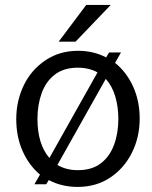

<svg xmlns="http://www.w3.org/2000/svg" viewBox="-20 -726 600 756"><path d="M285.5 10Q223 10 172 -17L162 -0.5H115.5L137.5 -38.5Q94 -75 69 -131.2Q44 -187.5 44 -257Q44 -329 73.8 -390.5Q103.5 -452 161 -490Q216 -526 287.5 -526Q347.5 -526 398 -500L409.5 -519.5H456.5L433 -478.5Q478 -442.5 504 -385.5Q530 -328.5 530 -259Q530 -185.5 499.2 -124.2Q468.5 -63 413.5 -26.5Q358.5 10 285.5 10ZM174.5 -104 364 -441Q330 -459.5 286.5 -459.5Q231 -459.5 195.8 -432.2Q160.5 -405 144 -359Q127.5 -313 127.5 -258Q127.5 -158.5 174.5 -104ZM286.5 -56Q342.5 -56 377.5 -83.2Q412.5 -110.5 429.2 -156.2Q446 -202 446 -258Q446 -304 434.2 -345Q422.5 -386 396.5 -415.5L206 -76.5Q240.5 -56 286.5 -56ZM277.5 -562H211L319.5 -706.5H416Z"/></svg>

Font: Acari Sans
Style: Regular
Weight: 400
Designer: Alfredo Marco Pradil and Stefan Peev (font) & Cristiano Sobral (main changes)
Foundry: Alfredo Marco Pradil and Stefan Peev (font) & Cristiano Sobral (main changes)
Version: Version 1.063; ttfautohint (v1.8.3)